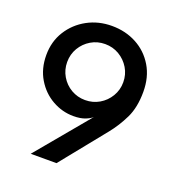

<svg xmlns="http://www.w3.org/2000/svg" viewBox="-124 -772 802 872"><g transform="rotate(20 277.0 -336.0)"><path d="M121 0 334 -255.5Q324.5 -245.5 301.5 -236.2Q278.5 -227 244 -227Q190 -227 141.8 -254.2Q93.5 -281.5 63.8 -331Q34 -380.5 34 -446Q34 -511.5 66 -562.5Q98 -613.5 151.5 -642.8Q205 -672 270 -672Q336 -672 389.2 -643.5Q442.5 -615 474 -562.5Q505.5 -510 505.5 -439Q505.5 -363.5 480 -311.2Q454.5 -259 420.5 -217L245.5 0ZM269 -313.5Q306.5 -313.5 337.2 -331.5Q368 -349.5 386.5 -380.5Q405 -411.5 405 -448.5Q405 -486 386.5 -516.8Q368 -547.5 337.2 -565.8Q306.5 -584 269 -584Q232 -584 201.2 -565.8Q170.5 -547.5 152.2 -516.8Q134 -486 134 -448.5Q134 -411.5 152.2 -380.5Q170.5 -349.5 201.2 -331.5Q232 -313.5 269 -313.5Z"/></g></svg>

Font: League Spartan Medium
Style: Regular
Weight: 500
Foundry: The League of Moveable Type
Version: Version 2.002